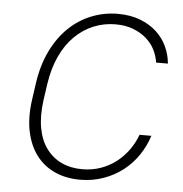

<svg xmlns="http://www.w3.org/2000/svg" viewBox="-51 -756 773 811"><g transform="rotate(5 335.0 -350.0)"><path d="M317 6Q258 6 210.5 -15.5Q163 -37 132 -78Q101 -119 88.5 -178.5Q76 -238 87 -315L97 -385Q108 -461 137 -521Q166 -581 208.5 -622Q251 -663 304.5 -684.5Q358 -706 417 -706Q470 -706 511.5 -690Q553 -674 582 -647Q611 -620 626.5 -585.5Q642 -551 645 -515H595Q591 -543 578 -569Q565 -595 541.5 -615.5Q518 -636 485.5 -648.5Q453 -661 411 -661Q362 -661 318 -643Q274 -625 238.5 -590Q203 -555 179 -503.5Q155 -452 145 -385L135 -315Q126 -248 135.5 -196.5Q145 -145 171 -110Q197 -75 235.5 -57Q274 -39 323 -39Q365 -39 401.5 -52Q438 -65 467 -87.5Q496 -110 517.5 -140Q539 -170 552 -205H602Q588 -161 562 -122.5Q536 -84 499.5 -55.5Q463 -27 416.5 -10.5Q370 6 317 6Z"/></g></svg>

Font: Retni Sans Light
Style: Italic
Weight: 300
Italic angle: -8°
Designer: Vitaly Kuzmin
Foundry: ParaType Ltd.
Version: Version 1.00;June 10, 2019;FontCreator 11.5.0.2425 64-bit; t